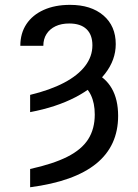

<svg xmlns="http://www.w3.org/2000/svg" viewBox="-20 -573 580 806"><path d="M106.5 -102.3V-174.7Q190.7 -195 248.9 -225.7Q307.2 -256.4 337.5 -296.2Q367.9 -335.9 367.9 -382.8Q367.9 -427.2 343 -450.8Q318.2 -474.4 270.6 -474.4Q237.6 -474.4 213.2 -462.9Q188.9 -451.3 175.4 -430.4Q161.9 -409.4 161.9 -380.7H65.3Q65.3 -433.2 90.9 -471.8Q116.5 -510.3 163.5 -531.4Q210.6 -552.6 274.1 -552.6Q362.2 -552.6 414.1 -508.2Q465.9 -463.8 465.9 -387.8Q465.9 -321.7 421.5 -264.2Q377.1 -206.7 296.5 -164.8Q215.9 -122.9 106.5 -102.3ZM315.3 -221.6 369.3 -271.3Q422.2 -248.6 449 -202.1Q475.9 -155.5 475.9 -86.6Q475.9 39.4 383.7 114.2Q291.5 188.9 106.5 213.1V136.4Q203.5 115.1 263.1 84.9Q322.8 54.7 350.3 11.4Q377.8 -32 377.8 -92.3Q377.8 -140.3 361.3 -174.4Q344.8 -208.5 315.3 -221.6Z"/></svg>

Font: InterMG
Style: Regular
Weight: 400
Designer: Rasmus Andersson
Foundry: rsms
Version: Version 3.019;December 26, 2023;FontCreator 15.0.0.2955 64-b